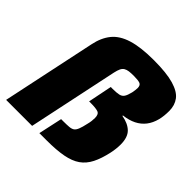

<svg xmlns="http://www.w3.org/2000/svg" viewBox="-190 -918 1086 1086"><g transform="rotate(45 353.0 -375.0)"><path d="M9 0 128 -563Q141 -627 174.5 -668.5Q208 -710 272.5 -730Q337 -750 441 -750Q543 -750 601 -733Q659 -716 682.5 -684.5Q706 -653 706 -608Q706 -588 704 -569.5Q702 -551 698 -535Q688 -496 667 -469Q646 -442 614 -426Q582 -410 539 -405L538 -401Q590 -392 618 -364.5Q646 -337 646 -279Q646 -264 644 -245Q642 -226 638 -208Q625 -148 604.5 -107.5Q584 -67 550.5 -43.5Q517 -20 464 -10Q411 0 334 0H275L306 -143H323Q351 -143 369 -144.5Q387 -146 397.5 -153Q408 -160 415.5 -178.5Q423 -197 430 -230Q434 -245 435.5 -258.5Q437 -272 437 -283Q437 -313 419 -319.5Q401 -326 361 -326H347L376 -470H390Q423 -470 440.5 -474Q458 -478 467 -491.5Q476 -505 483 -534Q485 -545 486.5 -555Q488 -565 488 -573Q488 -596 473 -601.5Q458 -607 423 -607Q402 -607 386.5 -605Q371 -603 360 -596.5Q349 -590 342.5 -576.5Q336 -563 331 -540L217 0Z"/></g></svg>

Font: Saira Expanded ExtraBold
Style: Italic
Weight: 800
Width: 7
Italic angle: -12°
Designer: Hector Gatti with collaboration of the Omnibus-Type team
Foundry: Omnibus-Type
Version: Version 1.101